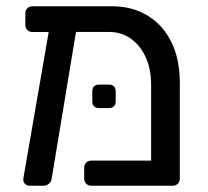

<svg xmlns="http://www.w3.org/2000/svg" viewBox="-20 -591 663 611"><path d="M326.9 -489.4 83.5 -489.2Q73.3 -489.2 66.9 -495.6Q60.6 -501.9 60.6 -512.1V-548.1Q60.6 -558.3 66.9 -564.6Q73.3 -571 83.5 -571H337.7Q399.6 -571 448.3 -542.2Q497 -513.4 524.6 -458.7Q552.2 -404 552.2 -327V-22.9Q552.2 -12.7 545.9 -6.4Q539.5 0 529.3 0H270.9Q260.7 0 254.3 -6.4Q247.9 -12.7 247.9 -22.9V-57Q247.9 -67.2 254.3 -73.6Q260.7 -79.9 270.9 -79.9H460.9V-321.1Q460.9 -372.1 443.2 -409.9Q425.6 -447.8 395.4 -468.6Q365.2 -489.4 326.9 -489.4ZM74.1 0Q64.7 0 58.8 -6.8Q53 -13.6 54.4 -23.7L139.2 -513.6Q141.4 -523.8 148.3 -529.4Q155.2 -534.9 164.6 -533.3L204.8 -530.9Q215 -530.1 220.8 -522.4Q226.7 -514.8 224.5 -505.4L144.6 -23.7Q143.8 -13.6 136.2 -6.8Q128.6 0 119.2 0ZM295.7 -247.2Q273.7 -247.2 273.7 -269.2V-299.7Q273.7 -321.7 295.7 -321.7H326.2Q348.2 -321.7 348.2 -299.7V-269.2Q348.2 -247.2 326.2 -247.2Z"/></svg>

Font: Rubik Light
Style: Regular
Weight: 300
Designer: Hubert and Fischer
Foundry: Hubert and Fischer
Version: Version 2.300;gftools[0.9.30]